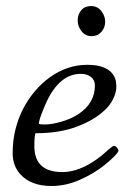

<svg xmlns="http://www.w3.org/2000/svg" viewBox="-20 -609 430 637"><path d="M283.7 -489Q263.4 -489 250.6 -505.2Q237.8 -521.5 237.8 -541.3Q237.8 -561 249.5 -575Q261.2 -588.9 282.2 -588.9Q303.2 -588.9 316 -572.6Q328.9 -556.4 328.9 -536.9Q328.9 -517.3 316.4 -503.2Q304 -489 283.7 -489ZM99.1 -167Q94 -167 94 -124Q94 -38.1 187 -38.1Q241.7 -38.1 302.2 -81.5Q317.9 -92.8 328.4 -102.5Q353 -125 358.2 -125Q363.3 -125 368.2 -119Q373 -113 373 -109.5Q373 -106 367.2 -98.9Q361.3 -91.8 350 -81.3Q338.6 -70.8 323.6 -58.8Q308.6 -46.9 288.7 -35Q268.8 -23.2 247.6 -13.7Q200 8.1 150.9 8.1Q82.8 8.1 47.4 -30.8Q22 -59.1 22 -100.7Q22 -142.3 31.1 -179.1Q40.3 -215.8 56.5 -247.6Q72.8 -279.3 95.8 -306.5Q118.9 -333.7 146 -353Q203.6 -394 270 -394Q340.1 -394 359.9 -353.5Q366 -341.1 366 -321.7Q366 -302.2 355.6 -281Q345.2 -259.8 327.1 -243.2Q291.5 -209.7 233.8 -188.4Q176 -167 99.1 -167ZM123 -243.9Q108.9 -209.7 108.9 -198.7Q108.9 -196 129.9 -196Q150.9 -196 183.1 -205.1Q215.3 -214.1 240.2 -230.5Q294.9 -266.4 294.9 -325.9Q294.9 -343 282 -353.5Q269 -364 248 -364Q168.5 -364 123 -243.9Z"/></svg>

Font: Fanwood Text
Style: Italic
Weight: 400
Italic angle: -9°
Version: Version 1.101